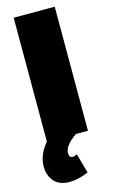

<svg xmlns="http://www.w3.org/2000/svg" viewBox="-143 -752 615 1048"><g transform="rotate(-15 164.5 -228.5)"><path d="M145 90Q145 116 165 116Q176 116 190 108L221 219Q165 244 114 244Q57 244 27.5 211Q-2 178 -2 127Q-2 60 50 -1V-701H282V0H214Q145 48 145 90Z"/></g></svg>

Font: Argentum Sans Black
Style: Regular
Weight: 900
Designer: Julieta Ulanovsky (Modified by Cristiano Sobral)
Foundry: Julieta Ulanovsky
Version: Version 1.000; ttfautohint (v1.5.65-e2d9)